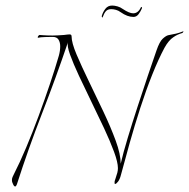

<svg xmlns="http://www.w3.org/2000/svg" viewBox="-20 -660 681 692"><path d="M35 12Q31 12 28.5 7Q26 2 25 -1Q23 -5 23 -11Q23 -17 25.5 -22.5Q28 -28 30 -32Q51 -73 74 -127.5Q97 -182 119 -241.5Q141 -301 160 -357.5Q179 -414 192 -459Q197 -477 197 -493Q197 -507 191 -517Q185 -527 170 -527Q161 -527 143 -526.5Q125 -526 118 -524Q116 -524 116 -525Q116 -530 122 -534Q122 -534 136.5 -533Q151 -532 170 -532Q176 -532 187.5 -532.5Q199 -533 211 -534Q218 -535 223 -535.5Q228 -536 231 -536Q238 -536 238 -529Q238 -506 256 -463.5Q274 -421 300 -367.5Q326 -314 352.5 -258Q379 -202 397 -153Q415 -104 415 -70Q424 -109 440.5 -163.5Q457 -218 476 -276Q495 -334 513 -387.5Q531 -441 544 -478Q555 -510 566.5 -520.5Q578 -531 586 -533Q598 -536 605.5 -537Q613 -538 626 -542L640 -547Q642 -548 640.5 -545Q639 -542 637 -541Q619 -536 605 -526Q588 -515 573 -488Q551 -447 528.5 -390.5Q506 -334 485.5 -270.5Q465 -207 447.5 -145Q430 -83 416 -30Q412 -14 405.5 -5.5Q399 3 395 3Q392 3 393 -5Q393 -7 396.5 -17Q400 -27 403 -38Q404 -42 404.5 -46Q405 -50 405 -54Q405 -75 391 -113Q377 -151 355 -198Q333 -245 309 -294Q285 -343 264.5 -387Q244 -431 232.5 -463Q221 -495 225 -508Q182 -381 131.5 -251Q81 -121 41 4Q38 12 35 12ZM350 -598Q349 -595 347.5 -598.5Q346 -602 347 -603Q351 -617 360 -628.5Q369 -640 384 -640Q393 -640 403.5 -637Q414 -634 422 -628Q446 -612 460 -612Q478 -612 488 -634Q489 -636 491 -634Q493 -632 491 -629Q487 -619 479.5 -609Q472 -599 461 -599Q439 -599 415 -616Q407 -622 398 -624.5Q389 -627 381 -627Q368 -627 361.5 -619.5Q355 -612 350 -598Z"/></svg>

Font: Explora
Style: Regular
Weight: 400
Designer: Robert E. Leuschke
Foundry: Robert E. Leuschke
Version: Version 1.010